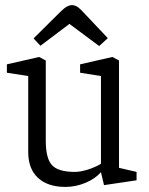

<svg xmlns="http://www.w3.org/2000/svg" viewBox="-20 -727 586 755"><path d="M237 8Q168 8 129.5 -27.5Q91 -63 91 -129V-428L7 -441V-474L134 -503L160 -489V-174Q160 -104 184.5 -77.5Q209 -51 275 -51Q296 -51 325 -60Q354 -69 377 -83V-428L295 -441V-474L422 -503L448 -489V-67L517 -51V-18L389 1L377 -50L376 -49Q354 -24 316 -8Q278 8 237 8ZM370 -546 253 -633 139 -547 112 -576 219 -682Q233 -696 244 -701.5Q255 -707 262 -707Q270 -707 279 -703Q288 -699 299 -688L404 -577Z"/></svg>

Font: Faustina Light
Style: Regular
Weight: 300
Designer: Alfonso Garcia
Foundry: http://www.omnibus-type.com
Version: Version 1.200